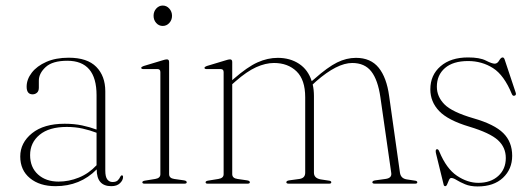

<svg xmlns="http://www.w3.org/2000/svg" viewBox="-20 -662 1917 692"><path d="M53 -98Q53 -147.5 95.5 -181.8Q138 -216 213 -216Q247.5 -216 275.8 -210Q304 -204 328 -195V-319Q328 -443 222.5 -443Q169 -443 144.5 -420.2Q120 -397.5 120 -371.5V-346Q120 -333.5 113.2 -327.8Q106.5 -322 97.5 -322Q76 -322 76 -349.5Q76 -376 94.5 -400Q113 -424 147 -439Q181 -454 227.5 -454Q294.5 -454 327 -421Q359.5 -388 359.5 -333V-47.5Q359.5 -24.5 366.8 -15.2Q374 -6 385.5 -6Q398.5 -6 404.5 -12Q410.5 -18 413.5 -25Q416 -30 419.5 -30Q423.5 -30 423.5 -24Q423.5 -12.5 412.5 -1.8Q401.5 9 381 9Q328.5 9 328.5 -51.5Q269 9 180 9Q123 9 88 -19.8Q53 -48.5 53 -98ZM88.5 -103Q88.5 -59 117 -33.2Q145.5 -7.5 191 -7.5Q228.5 -7.5 264.2 -22Q300 -36.5 328 -66.5V-183.5Q304.5 -192.5 278 -198.5Q251.5 -204.5 220.5 -204.5Q157 -204.5 122.8 -176.2Q88.5 -148 88.5 -103Z M566.5 -568.5Q552.5 -568.5 543 -579.2Q533.5 -590 533.5 -605Q533.5 -620.5 543.2 -631.2Q553 -642 566.5 -642Q580.5 -642 590.2 -631Q600 -620 600 -605Q600 -590 590.2 -579.2Q580.5 -568.5 566.5 -568.5ZM589.5 -438.5V-34.5Q589.5 -19.5 608 -17L643 -12Q653 -10.5 653 -5Q653 0 644.5 0H501Q493 0 493 -5Q493 -9.5 502.5 -11L539.5 -17Q558 -20 558 -34V-402Q558 -413 548 -413H497.5Q489 -413 489 -417.5Q489 -421 497.5 -424L565.5 -444.5Q576 -448 581.5 -448Q589.5 -448 589.5 -438.5Z M817 -438.5V-373L822 -377.5Q872 -421 908.2 -437.2Q944.5 -453.5 981 -453.5Q1025.5 -453.5 1058 -432Q1090.5 -410.5 1103.5 -369.5L1113 -377.5Q1161 -420 1194.8 -436.8Q1228.5 -453.5 1263 -453.5Q1316 -453.5 1344.8 -418Q1373.5 -382.5 1382.5 -316L1421.5 -39.5Q1424.5 -19 1445.5 -15.5L1475 -11Q1484 -10 1484 -5Q1484 0 1476 0H1331Q1322 0 1322 -5Q1322 -10.5 1332.5 -12L1369 -17Q1393.5 -20 1390 -39.5L1351 -311.5Q1342 -374 1318.2 -404.5Q1294.5 -435 1249.5 -435Q1195 -435 1119.5 -369L1107 -357.5Q1111.5 -338.5 1111.5 -316V-39.5Q1111.5 -20 1135.5 -15.5L1165 -11Q1174 -10 1174 -5Q1174 0 1166 0H1021Q1012 0 1012 -5Q1012 -10.5 1022.5 -12L1059 -17Q1080 -20 1080 -39.5V-311.5Q1080 -374.5 1048.8 -404.8Q1017.5 -435 967.5 -435Q937 -435 903.2 -419.8Q869.5 -404.5 829 -369L817 -358.5V-34.5Q817 -19.5 836 -17L870.5 -12Q880.5 -10.5 880.5 -5Q880.5 0 872 0H728.5Q721 0 721 -5Q721 -9.5 730 -11L767 -17Q786 -20 786 -34V-402Q786 -413 775.5 -413H725Q717 -413 717 -417.5Q717 -421 725 -424L793 -444.5Q803.5 -448 809 -448Q817 -448 817 -438.5Z M1704 -3Q1748.5 -3 1775.8 -27.8Q1803 -52.5 1803 -92.5Q1803 -131 1774.5 -157Q1746 -183 1671.5 -205.5Q1594.5 -228.5 1562.8 -261.8Q1531 -295 1531 -340Q1531 -391.5 1567.8 -423.2Q1604.5 -455 1667 -455Q1709 -455 1731 -443.8Q1753 -432.5 1763 -432.5Q1772.5 -432.5 1779 -443.8Q1785.5 -455 1791.5 -455Q1796 -455 1798.5 -448.5L1838 -330Q1842 -320 1835.5 -317.5Q1828.5 -314.5 1825 -322.5Q1797 -391 1757 -416.5Q1717 -442 1667 -442Q1613 -442 1583.8 -416.8Q1554.5 -391.5 1554.5 -349.5Q1554.5 -313.5 1582 -285.8Q1609.5 -258 1687 -235.5Q1762 -214 1794 -182.2Q1826 -150.5 1826 -100.5Q1826 -52.5 1792.8 -21.2Q1759.5 10 1701.5 10Q1675 10 1656.5 2.2Q1638 -5.5 1626 -13Q1614 -20.5 1606.5 -20.5Q1601.5 -20.5 1598.2 -13.2Q1595 -6 1592 1.5Q1589 9 1585 9Q1580 9 1579 3.5L1552 -106.5Q1548 -122 1553.5 -124Q1559.5 -126 1563.5 -115.5Q1589 -54 1627 -28.5Q1665 -3 1704 -3Z"/></svg>

Font: Fraunces 72pt Thin
Style: Regular
Weight: 100
Version: Version 1.000;[b76b70a41]